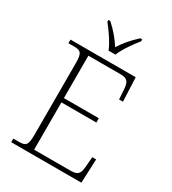

<svg xmlns="http://www.w3.org/2000/svg" viewBox="-220 -1044 1034 1157"><g transform="rotate(30 296.5 -465.5)"><path d="M279 -771H327C344 -816 390 -880 421 -918V-931H407C360 -887 333 -855 303 -809C273 -855 247 -887 199 -931H186V-918C217 -880 262 -816 279 -771ZM47 0H535L542 -166H515L510 -102C506 -49 496 -30 442 -30H189V-359H432V-389H189V-684H410C464 -684 473 -665 477 -612L481 -548H508L501 -714H47V-689H84C133 -689 146 -679 146 -605V-108C146 -35 133 -25 84 -25H47Z"/></g></svg>

Font: Noto Serif Devanagari ExtraLight
Style: Regular
Weight: 200
Designer: Universal Thirst, Indian Type Foundry and the Monotype Design Team
Foundry: Monotype Imaging Inc.
Version: Version 2.004